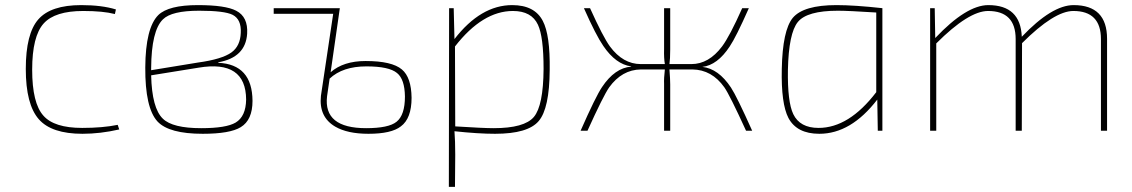

<svg xmlns="http://www.w3.org/2000/svg" viewBox="-20 -512 4432 752"><path d="M447 -5Q373 12 303 12Q182 12 132 -45Q81 -103 81 -242Q81 -380 130 -436Q179 -492 298 -492Q379 -492 434 -475L430 -457Q384 -469 306 -469Q195 -469 151 -420Q106 -370 106 -239Q106 -108 150 -59Q192 -11 302 -11Q382 -11 441 -23Z M835 -266Q968 -260 969 -117Q969 -42 923 -14Q881 12 774 12Q642 12 597 -36Q548 -89 549 -248Q550 -403 600 -453Q640 -492 755 -492Q863 -492 905 -470Q952 -446 948 -380Q942 -287 835 -268ZM755 -267Q850 -280 887 -307Q921 -332 923 -383Q926 -436 891 -454Q859 -470 760 -470Q652 -470 618 -436Q573 -392 572 -245V-237ZM572 -217Q575 -88 618 -47Q656 -10 768 -10Q866 -10 903 -32Q943 -56 944 -122Q943 -278 758 -247Z M1275 -229Q1325 -273 1412 -273Q1515 -273 1554 -240Q1591 -209 1592 -129Q1592 -48 1550 -17Q1513 12 1423 12Q1341 12 1293 -16Q1228 -54 1237 -137L1285 -458H1052V-480H1311ZM1261 -135Q1246 -10 1414 -10Q1502 -10 1533 -35Q1566 -61 1566 -134Q1565 -202 1535 -226Q1504 -252 1415 -252Q1322 -252 1271 -204Z M1760 -359Q1863 -492 1986 -492Q2074 -492 2106 -430Q2135 -375 2133 -238Q2132 -87 2090 -38Q2048 12 1919 12Q1853 12 1760 2Q1763 39 1763 94L1762 220H1738L1739 -480H1757ZM1763 -17Q1873 -10 1913 -10Q2034 -10 2071 -54Q2108 -98 2109 -242Q2109 -368 2087 -415Q2062 -469 1989 -469Q1870 -469 1762 -330Z M2843 -169Q2866 -134 2926 0H2902Q2838 -140 2817 -170Q2768 -239 2692 -240H2602Q2605 -202 2605 -181V0H2581V-183Q2580 -205 2584 -240H2490Q2416 -239 2366 -170Q2343 -137 2281 0H2254Q2313 -134 2338 -171Q2388 -246 2452 -251V-252Q2392 -260 2343 -332Q2314 -374 2267 -480H2291Q2342 -367 2369 -330Q2420 -261 2490 -261H2584Q2580 -284 2581 -320V-480H2605V-318Q2605 -281 2602 -261H2688Q2756 -261 2808 -330Q2838 -370 2887 -480H2913Q2863 -367 2838 -330Q2790 -257 2731 -250Q2794 -243 2843 -169Z M3416 -122Q3313 12 3189 12Q3101 12 3068 -50Q3039 -106 3042 -242Q3045 -393 3085 -442Q3127 -492 3256 -492Q3327 -492 3436 -480V0H3418ZM3412 -463Q3302 -470 3262 -470Q3141 -470 3105 -426Q3069 -382 3066 -238Q3064 -113 3087 -65Q3113 -11 3186 -11Q3305 -11 3412 -151Z M3643 -363Q3765 -492 3851 -492Q3977 -492 3982 -368Q4100 -492 4185 -492Q4316 -492 4316 -360V0H4292V-359Q4292 -469 4184 -469Q4109 -469 3983 -343L3982 0H3958V-359Q3958 -469 3850 -469Q3774 -469 3647 -342V0H3623V-480H3641Z"/></svg>

Font: Taylor Sans Thin
Style: Regular
Weight: 100
Italic angle: -8°
Designer: Natanael Gama
Version: Version 1.001 September 8, 2015